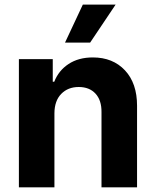

<svg xmlns="http://www.w3.org/2000/svg" viewBox="-20 -797 662 817"><path d="M211.6 -315.3V0H60.4V-545.5H204.5V-449.2H210.9Q229.4 -496.8 271.8 -524.7Q314.3 -552.6 375 -552.6Q460.2 -552.6 511.7 -497.7Q563.2 -442.8 563.2 -347.3V0H411.9V-320.3Q412.3 -370.4 386.4 -398.6Q360.4 -426.8 315 -426.8Q269.2 -426.8 240.6 -397.5Q212 -368.3 211.6 -315.3ZM256.7 -615.8 332.4 -777.3H471.9L363.6 -615.8Z"/></svg>

Font: Inter UI
Style: Bold
Weight: 700
Designer: Rasmus Andersson
Foundry: rsms
Version: 3.2;8d6f07862